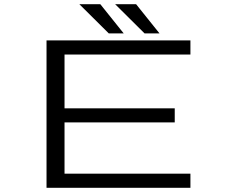

<svg xmlns="http://www.w3.org/2000/svg" viewBox="-20 -892 1090 912"><path d="M737.5 -733.5H666.5L527 -872H626.5ZM567.5 -733.5H496.5L357 -872H456.5ZM884.5 -633H286.5V-377.5H810V-310.5H286.5V-67H884.5V0H201V-700H884.5Z"/></svg>

Font: League Mono Extended Light
Style: Regular
Weight: 300
Width: 9
Designer: Tyler Finck
Foundry: The League of Moveable Type / Tyler Finck
Version: Version 2.210